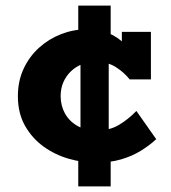

<svg xmlns="http://www.w3.org/2000/svg" viewBox="-20 -654 613 687"><path d="M322 -72Q275 -72 226 -86Q177 -100 136 -129.5Q95 -159 69.5 -204Q44 -249 44 -310Q44 -364 64.5 -408Q85 -452 120 -483.5Q155 -515 199 -532Q243 -549 289 -549Q337 -549 369.5 -535Q402 -521 425.5 -497Q449 -473 470 -443L416 -450V-540H520V-370H444Q423 -396 393.5 -414.5Q364 -433 321 -433Q297 -433 274.5 -424.5Q252 -416 234.5 -399.5Q217 -383 207 -360.5Q197 -338 197 -310Q197 -276 212.5 -248Q228 -220 257 -203.5Q286 -187 326 -187Q372 -187 405.5 -207Q439 -227 468 -257L539 -156Q514 -133 483 -114Q452 -95 412.5 -83.5Q373 -72 322 -72ZM260 13V-151L268 -171V-477L260 -496V-634H376V-496L369 -477V-171L376 -151V13Z"/></svg>

Font: BioRhyme ExtraBold ExtraBold
Style: Regular
Weight: 800
Version: Version 1.600;gftools[0.9.33]